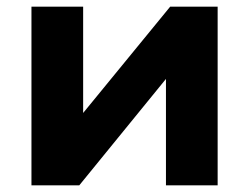

<svg xmlns="http://www.w3.org/2000/svg" viewBox="-20 -558 750 578"><path d="M74.7 0V-537.9H230.3V-217.9L492.3 -537.9H635.2V0H479.6V-320.4L218.6 0Z"/></svg>

Font: Montserrat Thin
Style: Regular
Weight: 100
Designer: Julieta Ulanovsky
Foundry: Julieta Ulanovsky
Version: Version 9.000